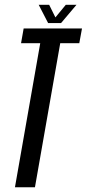

<svg xmlns="http://www.w3.org/2000/svg" viewBox="-20 -796 368 816"><path d="M43.5 0H128.5L236 -612.5H317L328.5 -675H80.5L69.5 -612.5H151ZM184.5 -698H239.5L305 -775.5H259.5L215.5 -722L189 -775.5H144.5Z"/></svg>

Font: Anybody ExtraCondensed
Style: Italic
Weight: 400
Width: 2
Italic angle: -10°
Version: Version 1.113;gftools[0.9.25]